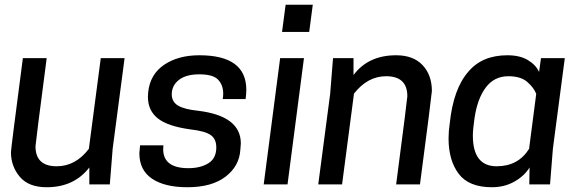

<svg xmlns="http://www.w3.org/2000/svg" viewBox="-20 -774 2424 806"><path d="M176 12Q100 12 63 -32Q26 -76 26 -135Q26 -149 76 -530H176Q129 -170 129 -160Q129 -76 218 -76Q297 -76 353 -149L403 -530H503L453 -150L441 0H355V-71Q291 12 176 12Z M767 12Q671 12 618 -24Q565 -60 565 -131L568 -164H666L665 -148Q665 -68 771 -68Q821 -68 854.5 -88.5Q888 -109 888 -155Q888 -191 864 -207.5Q840 -224 778 -231Q684 -244 642.5 -277Q601 -310 601 -367L602 -387Q610 -462 669 -502Q728 -542 817 -542Q1014 -542 1014 -397Q1014 -379 1011 -358H915Q917 -370 917 -381Q917 -417 895.5 -439.5Q874 -462 817 -462Q761 -462 731 -438.5Q701 -415 701 -378Q701 -347 727 -331Q753 -315 812 -309Q991 -287 991 -172L989 -146Q985 -77 927 -32.5Q869 12 767 12Z M1187 0H1087L1156 -530H1256ZM1278 -640H1164L1179 -754H1293Z M1743 0H1643Q1690 -360 1690 -370Q1690 -454 1601 -454Q1523 -454 1466 -381L1416 0H1316L1366 -380L1378 -530H1464V-459Q1526 -542 1643 -542Q1715 -542 1754 -500.5Q1793 -459 1793 -392Q1791 -365 1743 0Z M2351 -530H2251ZM2045 12Q1948 12 1905.5 -44.5Q1863 -101 1863 -193Q1863 -223 1868 -256Q1883 -401 1946 -473Q2004 -542 2110 -542Q2163 -542 2196.5 -521.5Q2230 -501 2243 -472L2251 -530H2351L2301 -150L2289 0H2202L2203 -71Q2182 -36 2140 -12Q2098 12 2045 12ZM2065 -76Q2155 -76 2201 -149L2231 -380Q2221 -406 2193.5 -430Q2166 -454 2114 -454Q2055 -454 2019.5 -407Q1984 -360 1972 -278Q1965 -230 1965 -205Q1965 -76 2065 -76Z"/></svg>

Font: Tanohe Sans Medium
Style: Italic
Weight: 500
Designer: Village Type and Design LLC & Cristiano Sobral
Foundry: Cooper Hewitt Smithsonian Design Museum
Version: Version 1.00;September 29, 2021;FontCreator 13.0.0.2655 64-b